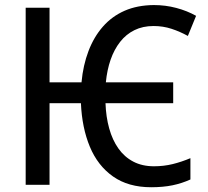

<svg xmlns="http://www.w3.org/2000/svg" viewBox="-20 -745 838 774"><path d="M589.4 9.8Q497.1 9.8 435.5 -33.7Q374 -77.1 342.3 -153.3Q310.5 -229.5 306.2 -329.1H179.7V0H83.5V-713.9H179.7V-413.1H308.6Q314.9 -481.9 336.7 -539.1Q358.4 -596.2 394.8 -637.7Q431.2 -679.2 482.4 -701.7Q533.7 -724.1 600.1 -724.6Q647 -724.6 690.4 -713.1Q733.9 -701.7 770.5 -681.2L737.3 -600.1Q705.6 -617.7 671.4 -628.9Q637.2 -640.1 599.1 -640.1Q555.7 -640.1 522 -623.5Q488.3 -606.9 464.4 -576.4Q440.4 -545.9 426 -504.6Q411.6 -463.4 406.7 -413.1H678.2V-329.1H405.3Q407.2 -273.9 420.2 -227.3Q433.1 -180.7 457.3 -146.5Q481.4 -112.3 517.3 -93.5Q553.2 -74.7 600.6 -74.7Q640.1 -74.7 676 -83.5Q711.9 -92.3 747.6 -107.4V-21.5Q713.4 -5.9 675.3 2Q637.2 9.8 589.4 9.8Z"/></svg>

Font: Open Sans SemiCondensed Medium
Style: Regular
Weight: 500
Width: 4
Designer: Monotype Design Team
Foundry: Monotype Imaging Inc.
Version: Version 3.000